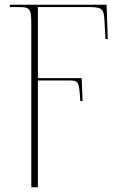

<svg xmlns="http://www.w3.org/2000/svg" viewBox="-20 -556 532 816"><path d="M113 -453V240H141V-214H274C312 -214 317 -211 321 -127H331L327 -224H141V-526H343C410 -526 421 -525 424 -470L428 -390H438L433 -536H22V-526H57C107 -526 113 -521 113 -453Z"/></svg>

Font: Noto Serif Display Thin
Style: Regular
Weight: 100
Designer: Monotype Design Team
Foundry: Monotype Imaging Inc.
Version: Version 2.009